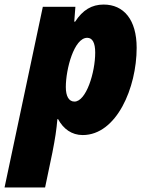

<svg xmlns="http://www.w3.org/2000/svg" viewBox="-68 -583 651 843"><path d="M-48 240H130L162 87C174 26 180 -13 184 -60H187C210 -17 247 10 295 10C444 10 532 -198 532 -373C532 -497 475 -563 387 -563C335 -563 295 -539 262 -488H258L263 -553H120ZM259 -137C234 -137 221 -161 221 -201C221 -279 257 -417 315 -417C338 -417 350 -395 350 -352C350 -264 310 -137 259 -137Z"/></svg>

Font: Noto Sans SemiCondensed Black
Style: Italic
Weight: 900
Width: 4
Italic angle: -12°
Designer: Monotype Design Team
Foundry: Monotype Imaging Inc.
Version: Version 2.013